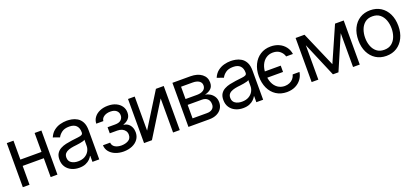

<svg xmlns="http://www.w3.org/2000/svg" viewBox="23 -1387 4782 2234"><g transform="rotate(-20 2414.5 -270.5)"><path d="M418 -311.5V-233.4H117.2V-311.5ZM136.7 -545.9V0H53.7V-545.9ZM482.4 -545.9V0H398.4V-545.9Z M750 12.7Q698.2 12.7 655.8 -7.1Q613.3 -26.9 588.4 -64.5Q563.5 -102.1 563.5 -155.3Q563.5 -202.1 582 -231.2Q600.6 -260.3 631.6 -277.1Q662.6 -293.9 700 -302.2Q737.3 -310.5 775.4 -315.4Q825.2 -321.8 856.2 -325.2Q887.2 -328.6 901.6 -336.9Q916 -345.2 916 -365.2V-368.2Q916 -420.4 887.5 -449.5Q858.9 -478.5 800.8 -478.5Q741.2 -478.5 707 -452.4Q672.9 -426.3 659.2 -396.5L579.1 -424.8Q600.6 -474.6 636.5 -502.4Q672.4 -530.3 714.6 -541.5Q756.8 -552.7 797.9 -552.7Q824.2 -552.7 858.4 -546.6Q892.6 -540.5 925 -521.2Q957.5 -502 978.8 -463.1Q1000 -424.3 1000 -359.4V0H916V-74.2H912.1Q903.8 -56.6 883.8 -36.4Q863.8 -16.1 830.8 -1.7Q797.9 12.7 750 12.7ZM762.7 -62.5Q812.5 -62.5 846.7 -82Q880.9 -101.6 898.4 -132.6Q916 -163.6 916 -197.3V-274.4Q910.6 -268.1 892.8 -262.9Q875 -257.8 851.8 -253.9Q828.6 -250 806.6 -247.3Q784.7 -244.6 771.5 -243.2Q738.8 -238.8 710.4 -229.2Q682.1 -219.7 664.8 -201.2Q647.5 -182.6 647.5 -150.4Q647.5 -106.9 679.9 -84.7Q712.4 -62.5 762.7 -62.5Z M1096.7 -139.6H1185.5Q1189 -102.5 1219.7 -83.3Q1250.5 -64 1299.8 -63.5Q1350.1 -64 1385.7 -84.7Q1421.4 -105.5 1421.9 -152.3Q1421.9 -179.7 1408.2 -200Q1394.5 -220.2 1370.1 -231.7Q1345.7 -243.2 1312.5 -243.2H1218.8V-318.4H1312.5Q1362.3 -318.4 1386.2 -340.8Q1410.2 -363.3 1410.2 -397.5Q1410.2 -434.1 1384.3 -456.3Q1358.4 -478.5 1310.5 -478.5Q1263.2 -478.5 1231.2 -457.3Q1199.2 -436 1197.3 -402.3H1109.4Q1110.8 -446.3 1136.2 -480.2Q1161.6 -514.2 1205.8 -533.4Q1250 -552.7 1306.6 -552.7Q1364.3 -552.7 1406.5 -532.7Q1448.7 -512.7 1472.2 -478.3Q1495.6 -443.8 1495.1 -400.4Q1495.6 -354.5 1469.5 -325.9Q1443.4 -297.4 1404.3 -285.2V-280.3Q1435.1 -277.8 1458.3 -260.3Q1481.4 -242.7 1494.1 -214.6Q1506.8 -186.5 1506.8 -152.3Q1506.8 -102.5 1480.2 -65.7Q1453.6 -28.8 1407.2 -8.8Q1360.8 11.2 1300.8 11.7Q1242.7 11.2 1197 -7.8Q1151.4 -26.9 1124.8 -60.8Q1098.1 -94.7 1096.7 -139.6Z M1637.7 -124 1900.4 -545.9H1997.1V0H1914.1V-421.9L1652.3 0H1554.7V-545.9H1637.7Z M2104.5 0V-545.9H2327.1Q2415 -545.4 2467 -505.6Q2519 -465.8 2518.6 -400.4Q2519 -350.6 2489.5 -323.7Q2460 -296.9 2414.1 -287.1Q2443.8 -282.7 2472.4 -265.6Q2501 -248.5 2520 -219Q2539.1 -189.5 2539.1 -146.5Q2539.1 -104.5 2517.6 -71.3Q2496.1 -38.1 2456.5 -19Q2417 0 2361.3 0ZM2183.6 -77.1H2361.3Q2404.3 -76.7 2429 -97.2Q2453.6 -117.7 2453.1 -153.3Q2453.6 -195.8 2429 -220Q2404.3 -244.1 2361.3 -244.1H2183.6ZM2183.6 -316.4H2327.1Q2377.4 -316.9 2406.2 -337.6Q2435.1 -358.4 2434.6 -394.5Q2435.1 -429.2 2406.2 -449Q2377.4 -468.8 2327.1 -468.8H2183.6Z M2779.3 12.7Q2727.5 12.7 2685.1 -7.1Q2642.6 -26.9 2617.7 -64.5Q2592.8 -102.1 2592.8 -155.3Q2592.8 -202.1 2611.3 -231.2Q2629.9 -260.3 2660.9 -277.1Q2691.9 -293.9 2729.2 -302.2Q2766.6 -310.5 2804.7 -315.4Q2854.5 -321.8 2885.5 -325.2Q2916.5 -328.6 2930.9 -336.9Q2945.3 -345.2 2945.3 -365.2V-368.2Q2945.3 -420.4 2916.7 -449.5Q2888.2 -478.5 2830.1 -478.5Q2770.5 -478.5 2736.3 -452.4Q2702.1 -426.3 2688.5 -396.5L2608.4 -424.8Q2629.9 -474.6 2665.8 -502.4Q2701.7 -530.3 2743.9 -541.5Q2786.1 -552.7 2827.1 -552.7Q2853.5 -552.7 2887.7 -546.6Q2921.9 -540.5 2954.3 -521.2Q2986.8 -502 3008.1 -463.1Q3029.3 -424.3 3029.3 -359.4V0H2945.3V-74.2H2941.4Q2933.1 -56.6 2913.1 -36.4Q2893.1 -16.1 2860.1 -1.7Q2827.1 12.7 2779.3 12.7ZM2792 -62.5Q2841.8 -62.5 2876 -82Q2910.2 -101.6 2927.7 -132.6Q2945.3 -163.6 2945.3 -197.3V-274.4Q2939.9 -268.1 2922.1 -262.9Q2904.3 -257.8 2881.1 -253.9Q2857.9 -250 2835.9 -247.3Q2814 -244.6 2800.8 -243.2Q2768.1 -238.8 2739.7 -229.2Q2711.4 -219.7 2694.1 -201.2Q2676.8 -182.6 2676.8 -150.4Q2676.8 -106.9 2709.2 -84.7Q2741.7 -62.5 2792 -62.5Z M3357.4 -302.7V-224.6H3089.8V-302.7ZM3537.1 -381.8H3453.1Q3443.8 -419.4 3410.6 -448.2Q3377.4 -477.1 3322.3 -477.5Q3273.4 -477.5 3236.6 -451.9Q3199.7 -426.3 3179.4 -380.4Q3159.2 -334.5 3159.2 -272.5Q3159.2 -209.5 3179.2 -162.6Q3199.2 -115.7 3236.1 -89.8Q3272.9 -64 3322.3 -63.5Q3355 -64 3381.8 -75.4Q3408.7 -86.9 3427 -108.2Q3445.3 -129.4 3453.1 -159.2H3537.1Q3529.8 -110.8 3501.7 -72.3Q3473.6 -33.7 3428.2 -11.2Q3382.8 11.2 3322.3 11.7Q3246.6 11.2 3190.9 -24.7Q3135.3 -60.5 3105.2 -124.8Q3075.2 -189 3075.2 -272.5Q3075.2 -354.5 3106 -417.7Q3136.7 -481 3192.1 -516.8Q3247.6 -552.7 3321.3 -552.7Q3378.9 -552.7 3424.8 -531.5Q3470.7 -510.3 3500.2 -471.7Q3529.8 -433.1 3537.1 -381.8Z M3927.7 -113.3 4118.2 -545.9H4197.3L3961.9 0H3893.6L3662.1 -545.9H3740.2ZM3712.9 -545.9V0H3629.9V-545.9ZM4142.6 0V-545.9H4225.6V0Z M4553.7 11.7Q4480 11.7 4424.3 -23.4Q4368.7 -58.6 4337.6 -122.1Q4306.6 -185.5 4306.6 -269.5Q4306.6 -355 4337.6 -418.7Q4368.7 -482.4 4424.3 -517.6Q4480 -552.7 4553.7 -552.7Q4627.9 -552.7 4683.6 -517.6Q4739.3 -482.4 4770.5 -418.7Q4801.8 -355 4801.8 -269.5Q4801.8 -185.5 4770.5 -122.1Q4739.3 -58.6 4683.6 -23.4Q4627.9 11.7 4553.7 11.7ZM4553.7 -63.5Q4610.4 -63.5 4646.5 -92.3Q4682.6 -121.1 4700.2 -168.2Q4717.8 -215.3 4717.8 -269.5Q4717.8 -324.7 4700.2 -372.1Q4682.6 -419.4 4646.5 -448.5Q4610.4 -477.5 4553.7 -477.5Q4498 -477.5 4461.9 -448.5Q4425.8 -419.4 4408.2 -372.1Q4390.6 -324.7 4390.6 -269.5Q4390.6 -215.3 4408.2 -168.2Q4425.8 -121.1 4461.9 -92.3Q4498 -63.5 4553.7 -63.5Z"/></g></svg>

Font: Inter Tight
Style: Regular
Weight: 400
Designer: Rasmus Andersson
Foundry: rsms
Version: Version 3.002